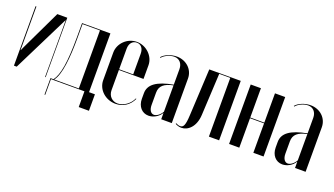

<svg xmlns="http://www.w3.org/2000/svg" viewBox="-59 -938 2616 1502"><g transform="rotate(20 1249.0 -186.5)"><path d="M222 -495 63 -162 50 -133H48V-495H41V0H64L298 -471H300V0H305V-495Z M349 131V0H628V131H713V-6H664V-495H428V-384C428 -169 409 -60 368 -6H343V131ZM374 -6C420 -62 434 -209 434 -373V-489H579V-6Z M736 -362V-132C736 -54 804 9 889 9C951 9 1003 -25 1030 -83L1025 -85C1004 -36 952 1 903 1C857 1 824 -33 824 -81V-249H1029V-363C1029 -438 961 -504 882 -504C803 -504 736 -439 736 -362ZM824 -255V-426C824 -469 847 -498 884 -498C919 -498 941 -470 941 -426V-255Z M1070 -99C1070 -36 1108 8 1163 8C1202 8 1244 -15 1265 -50H1267V0H1355V-371C1355 -446 1294 -503 1215 -503C1167 -503 1116 -482 1092 -453L1097 -449C1116 -474 1161 -495 1197 -495C1239 -495 1267 -464 1267 -417V-288C1132 -263 1070 -218 1070 -145ZM1201 -13C1175 -13 1158 -39 1158 -79V-182C1158 -238 1193 -267 1267 -282V-63C1251 -34 1223 -13 1201 -13Z M1386 -5C1402 4 1419 9 1437 9C1491 9 1549 -40 1554 -140L1572 -489H1664V0H1749V-495H1487L1467 -106C1463 -22 1451 0 1424 0C1413 0 1400 -4 1388 -11Z M1832 -495V0H1917V-245H2034V0H2119V-495H2034V-251H1917V-495Z M2184 -99C2184 -36 2222 8 2277 8C2316 8 2358 -15 2379 -50H2381V0H2469V-371C2469 -446 2408 -503 2329 -503C2281 -503 2230 -482 2206 -453L2211 -449C2230 -474 2275 -495 2311 -495C2353 -495 2381 -464 2381 -417V-288C2246 -263 2184 -218 2184 -145ZM2315 -13C2289 -13 2272 -39 2272 -79V-182C2272 -238 2307 -267 2381 -282V-63C2365 -34 2337 -13 2315 -13Z"/></g></svg>

Font: Moniqa SemBd Display
Style: Regular
Weight: 600
Designer: Rajesh Rajput
Foundry: Rajesh Rajput
Version: Version 1.000